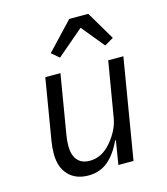

<svg xmlns="http://www.w3.org/2000/svg" viewBox="-115 -854 830 955"><g transform="rotate(-15 300.0 -376.5)"><path d="M399 -122H395Q365 -57 323.5 -22.5Q282 12 223 12Q158 12 120.5 -27.5Q83 -67 83 -137Q83 -170 89 -204L141 -516H219L168 -211Q163 -181 163 -156Q163 -109 184.5 -83Q206 -57 249 -57Q310 -57 358 -113Q407 -171 417 -231L465 -516H543L457 0H379ZM429 -765 516 -618 470 -591 374 -708 237 -591 198 -624 331 -765Z"/></g></svg>

Font: iA Writer Duo S
Style: Italic
Weight: 400
Italic angle: -9.5°
Designer: Mike Abbink, Paul van der Laan, Pieter van Rosmalen, Oliver Reichenstein
Foundry: Bold Monday and Information Architects Inc.
Version: Version 2.000